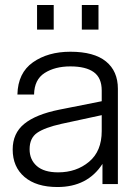

<svg xmlns="http://www.w3.org/2000/svg" viewBox="-20 -740 541 772"><path d="M392 -81Q332 12 211 12Q126 12 78.5 -28.5Q31 -69 31 -139Q31 -204 77.5 -242Q124 -280 218 -299L389 -333V-376Q389 -427 357 -450Q325 -473 263 -473Q201 -473 159.5 -446.5Q118 -420 117 -360H50Q52 -447 112.5 -489.5Q173 -532 263 -532Q358 -532 406 -493Q454 -454 454 -383V0H392ZM214 -47Q287 -47 338 -89.5Q389 -132 389 -213V-277L227 -242Q160 -227 129.5 -206Q99 -185 99 -140Q99 -98 128 -72.5Q157 -47 214 -47ZM129 -720H196V-621H129ZM309 -720H376V-621H309Z"/></svg>

Font: Aspekta 300
Style: Regular
Weight: 300
Designer: Ivo Dolenc
Version: Version 2.000